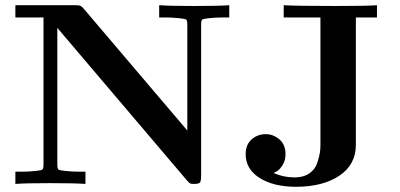

<svg xmlns="http://www.w3.org/2000/svg" viewBox="-20 -706 1534 737"><path d="M923 -114Q923 -151 946 -171Q969 -191 1000 -191Q1029 -191 1052.5 -171Q1076 -151 1076 -114Q1076 -90 1064.5 -72Q1053 -54 1042 -48L1030 -42Q1068 -25 1111 -25Q1145 -25 1167.5 -40.5Q1190 -56 1198 -81.5Q1206 -107 1208 -120.5Q1210 -134 1210 -149V-639H1069V-686Q1117 -683 1268 -683Q1392 -683 1427 -686V-639H1346V-150Q1346 -74 1282.5 -31.5Q1219 11 1116 11Q1030 11 976.5 -23Q923 -57 923 -114ZM39 0V-47H64Q94 -47 118 -50Q139 -52 143 -55.5Q147 -59 147 -76V-639H39V-686H268Q283 -686 288 -684Q293 -682 301 -673L699 -205V-610Q699 -627 695 -630.5Q691 -634 669 -636Q642 -639 616 -639H591V-686Q632 -683 726 -683Q822 -683 860 -686V-639H835Q805 -639 781 -636Q760 -634 756 -630.5Q752 -627 752 -610V-32Q752 -12 748 -6Q744 0 725 0Q713 0 709.5 -2Q706 -4 698 -13L200 -599V-76Q200 -59 204 -55.5Q208 -52 230 -50Q257 -47 283 -47H308V0Q267 -3 173 -3Q77 -3 39 0Z"/></svg>

Font: CMU Serif
Style: Bold
Weight: 700
Version: Version 0.7.0